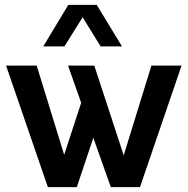

<svg xmlns="http://www.w3.org/2000/svg" viewBox="-20 -770 772 790"><path d="M320 -699 245 -579H158L261 -750H378L482 -579H394ZM603 -500H727L556 0H436L364 -203L296 0H177L5 -500H131L244 -133L314 -347L260 -500H368L489 -131Z"/></svg>

Font: Orkney Medium
Style: Regular
Weight: 500
Designer: Samuel Oakes and Alfredo Marco Pradil
Foundry: Alfredo Marco Pradil
Version: 1.0; ttfautohint (v1.5)